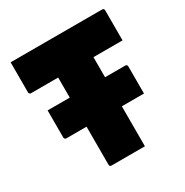

<svg xmlns="http://www.w3.org/2000/svg" viewBox="-162 -830 924 961"><g transform="rotate(-30 300.0 -350.0)"><path d="M70 -399H519Q524 -399 527 -396Q530 -393 530 -388Q530 -348 530 -309.5Q530 -271 530 -231H81Q78 -231 75.5 -232.5Q73 -234 71.5 -236.5Q70 -239 70 -242Q70 -282 70 -320.5Q70 -359 70 -399ZM30 -700H559Q564 -700 567 -697Q570 -694 570 -689Q570 -645 570 -602.5Q570 -560 570 -515H41Q38 -515 35.5 -516.5Q33 -518 31.5 -520.5Q30 -523 30 -526Q30 -571 30 -613.5Q30 -656 30 -700ZM402 0Q354 0 306 0Q258 0 209 0Q204 0 201 -3Q198 -6 198 -11Q198 -91 198 -169.5Q198 -248 198 -326Q198 -404 198 -482.5Q198 -561 198 -641H410L402 -624Q402 -589 402 -547.5Q402 -506 402 -469.5Q402 -433 402 -412Q402 -360 402 -309Q402 -258 402 -206Q402 -154 402 -100Q402 -73 402 -47.5Q402 -22 402 0Z"/></g></svg>

Font: Recursive Black
Style: Regular
Weight: 900
Version: Version 1.085